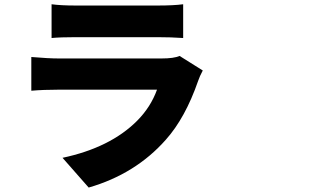

<svg xmlns="http://www.w3.org/2000/svg" viewBox="-20 -800 1540 889"><path d="M811.5 -541 918.9 -473.6Q904.3 -446.3 897.5 -425.8Q837.9 -253.9 748 -153.3Q607.4 5.9 390.6 68.4L269.5 -69.3Q490.2 -116.2 614.3 -240.2Q677.7 -303.7 707 -384.8H252Q181.6 -384.8 125 -379.9V-536.1Q205.1 -529.3 252 -529.3H727.5Q785.2 -529.3 811.5 -541ZM218.8 -624V-780.3Q261.7 -774.4 331.1 -774.4H710Q784.2 -774.4 828.1 -780.3V-624Q771.5 -627.9 708 -627.9H331.1Q258.8 -627.9 218.8 -624Z"/></svg>

Font: Bpmf Zihi Sans Heavy
Style: Heavy
Weight: 900
Foundry: But Ko
Version: Version 1.320